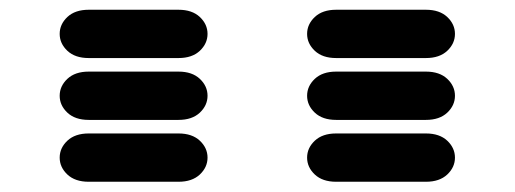

<svg xmlns="http://www.w3.org/2000/svg" viewBox="-20 -881 1040 388"><path d="M159.2 -513.7H340.8Q368.2 -513.7 383.8 -528.3Q399.4 -543 399.4 -562.5Q399.4 -582 383.8 -596.7Q368.2 -611.3 340.8 -611.3H159.2Q131.8 -611.3 116.2 -596.7Q100.6 -582 100.6 -562.5Q100.6 -543 116.2 -528.3Q131.8 -513.7 159.2 -513.7ZM659.2 -513.7H840.8Q868.2 -513.7 883.8 -528.3Q899.4 -543 899.4 -562.5Q899.4 -582 883.8 -596.7Q868.2 -611.3 840.8 -611.3H659.2Q631.8 -611.3 616.2 -596.7Q600.6 -582 600.6 -562.5Q600.6 -543 616.2 -528.3Q631.8 -513.7 659.2 -513.7ZM159.2 -638.7H340.8Q368.2 -638.7 383.8 -653.3Q399.4 -668 399.4 -687.5Q399.4 -707 383.8 -721.7Q368.2 -736.3 340.8 -736.3H159.2Q131.8 -736.3 116.2 -721.7Q100.6 -707 100.6 -687.5Q100.6 -668 116.2 -653.3Q131.8 -638.7 159.2 -638.7ZM659.2 -638.7H840.8Q868.2 -638.7 883.8 -653.3Q899.4 -668 899.4 -687.5Q899.4 -707 883.8 -721.7Q868.2 -736.3 840.8 -736.3H659.2Q631.8 -736.3 616.2 -721.7Q600.6 -707 600.6 -687.5Q600.6 -668 616.2 -653.3Q631.8 -638.7 659.2 -638.7ZM159.2 -763.7H340.8Q368.2 -763.7 383.8 -778.3Q399.4 -793 399.4 -812.5Q399.4 -832 383.8 -846.7Q368.2 -861.3 340.8 -861.3H159.2Q131.8 -861.3 116.2 -846.7Q100.6 -832 100.6 -812.5Q100.6 -793 116.2 -778.3Q131.8 -763.7 159.2 -763.7ZM659.2 -763.7H840.8Q868.2 -763.7 883.8 -778.3Q899.4 -793 899.4 -812.5Q899.4 -832 883.8 -846.7Q868.2 -861.3 840.8 -861.3H659.2Q631.8 -861.3 616.2 -846.7Q600.6 -832 600.6 -812.5Q600.6 -793 616.2 -778.3Q631.8 -763.7 659.2 -763.7Z"/></svg>

Font: Sixtyfour
Style: Regular
Weight: 400
Designer: Jens Kutilek
Foundry: Jens Kutilek
Version: Version 2.001